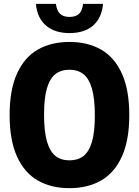

<svg xmlns="http://www.w3.org/2000/svg" viewBox="-20 -968 722 998"><path d="M30 -370Q30 -501 68.5 -585.8Q107 -670.5 176.5 -710.2Q246 -750 341 -750Q436 -750 505.5 -710.2Q575 -670.5 613.5 -585.8Q652 -501 652 -370Q652 -239 613.5 -154.2Q575 -69.5 505.5 -29.8Q436 10 341 10Q246 10 176.5 -29.8Q107 -69.5 68.5 -154.2Q30 -239 30 -370ZM473 -366.5Q473 -455 457.8 -507.5Q442.5 -560 413.5 -582.8Q384.5 -605.5 341 -605.5Q297.5 -605.5 268.5 -583.2Q239.5 -561 224.2 -509.8Q209 -458.5 209 -373.5Q209 -285 224.2 -232.5Q239.5 -180 268.5 -157.2Q297.5 -134.5 341 -134.5Q384.5 -134.5 413.5 -156.8Q442.5 -179 457.8 -230.2Q473 -281.5 473 -366.5ZM166.5 -948H270.5Q275 -912 292.2 -896Q309.5 -880 341.5 -880Q373.5 -880 390.5 -896Q407.5 -912 412 -948H515.5Q509 -874.5 463.8 -835.2Q418.5 -796 341.5 -796Q264.5 -796 219 -835.2Q173.5 -874.5 166.5 -948Z"/></svg>

Font: Encode Sans Condensed ExtraBold
Style: Regular
Weight: 800
Width: 3
Designer: Multiple Designers
Foundry: Impallari Type
Version: Version 2.000